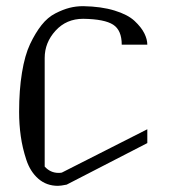

<svg xmlns="http://www.w3.org/2000/svg" viewBox="-20 -603 602 623"><path d="M250 -583Q308.6 -582 351.6 -568.8Q394.5 -555.7 416.5 -535.2Q438.5 -514.6 448.2 -495.1Q458 -475.6 458 -458H375Q375 -504.9 347.2 -522.9Q319.3 -541 250 -542Q195.3 -542 160.2 -503.4Q125 -464.8 125 -415V-62.5Q143.6 -42 169.9 -42Q176.8 -42 180.7 -43L458 -183.6V-138.7L196.3 -3.9Q176.8 0 168 0Q130.9 0 104.5 -22.9Q78.1 -45.9 65.4 -84.5Q52.7 -123 47.4 -161.1Q42 -199.2 42 -240.2Q42 -310.5 51.3 -367.2Q60.5 -423.8 77.6 -460Q94.7 -496.1 114.7 -521.5Q134.8 -546.9 159.7 -559.6Q184.6 -572.3 205.6 -577.6Q226.6 -583 250 -583Z"/></svg>

Font: wanta
Style: Medium
Weight: 500
Version: Version 0.91